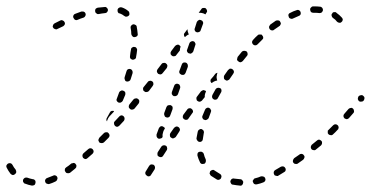

<svg xmlns="http://www.w3.org/2000/svg" viewBox="-21 -572 1161 601"><path d="M737 7Q740 4 740 0Q741 -2 740 -4Q739 -6 738 -7Q737 -9 735 -10Q733 -11 731 -11Q721 -12 712 -13Q710 -14 708 -13Q706 -13 705 -12Q703 -11 702 -9Q701 -7 700 -5Q700 -1 702 2Q704 6 708 6Q719 8 730 9Q734 10 737 7ZM87 7Q90 4 90 0Q91 -2 90 -4Q90 -6 89 -7Q87 -9 86 -10Q84 -11 82 -11Q72 -13 64 -16Q60 -17 56 -15Q53 -13 51 -9Q51 -7 51 -5Q51 -3 52 -2Q53 0 54 1Q56 3 58 3Q68 7 79 9Q83 9 87 7ZM809 -6Q811 -10 809 -14Q809 -16 807 -17Q806 -19 804 -19Q802 -20 800 -20Q798 -20 796 -20Q787 -16 778 -14Q776 -14 774 -12Q773 -11 772 -9Q771 -8 770 -6Q770 -4 771 -2Q772 2 775 4Q779 6 783 5Q793 3 803 -1Q807 -2 809 -6ZM158 -10Q160 -14 158 -18Q157 -20 156 -21Q154 -22 152 -23Q150 -24 148 -23Q146 -23 145 -22Q135 -18 127 -15Q123 -14 121 -10Q119 -6 121 -2Q122 2 126 3Q130 5 133 4Q143 1 153 -4Q157 -6 158 -10ZM662 -9Q664 -9 666 -10Q667 -10 669 -12Q671 -13 671 -15Q673 -18 672 -22Q671 -26 667 -28Q659 -33 651 -38Q648 -41 644 -40Q640 -39 637 -36Q636 -34 636 -32Q635 -31 635 -29Q636 -27 637 -25Q638 -23 639 -22Q648 -16 658 -10Q660 -9 662 -9ZM464 -50Q463 -54 460 -56Q458 -57 456 -57Q454 -58 452 -57Q450 -57 449 -56Q447 -54 446 -53L435 -35Q433 -32 434 -28Q435 -24 439 -22Q440 -21 442 -20Q444 -20 446 -20Q448 -21 450 -22Q451 -23 452 -25L463 -42Q465 -46 464 -50ZM871 -35Q873 -37 873 -39Q874 -41 873 -43Q873 -45 872 -46Q870 -50 866 -51Q862 -52 858 -50Q849 -45 841 -40Q837 -38 836 -34Q835 -30 837 -26Q838 -25 839 -23Q841 -22 843 -22Q845 -21 847 -21Q849 -21 850 -22Q859 -27 868 -33Q870 -34 871 -35ZM19 -24Q23 -24 26 -27Q29 -29 30 -33Q30 -37 28 -41Q22 -48 18 -56Q16 -60 12 -61Q8 -62 4 -60Q1 -58 -1 -54Q-2 -51 0 -47Q5 -37 12 -28Q15 -25 19 -24ZM218 -51Q219 -55 216 -58Q215 -60 213 -61Q211 -62 209 -62Q208 -62 206 -61Q204 -61 202 -60Q194 -53 186 -48Q185 -47 183 -45Q182 -43 182 -41Q182 -39 182 -37Q183 -35 184 -34Q186 -30 190 -30Q194 -29 198 -31Q206 -37 214 -44Q218 -47 218 -51ZM932 -79Q933 -83 930 -86Q929 -88 927 -89Q926 -90 924 -90Q922 -91 920 -90Q918 -90 916 -88Q908 -82 900 -77Q897 -74 896 -70Q895 -66 897 -63Q899 -61 900 -60Q902 -59 904 -59Q906 -58 908 -59Q910 -59 911 -60Q920 -66 928 -72Q931 -75 932 -79ZM607 -61Q608 -60 610 -59Q612 -58 614 -59Q616 -59 618 -59Q622 -61 623 -65Q624 -69 623 -73Q619 -81 617 -90Q616 -94 612 -96Q609 -98 605 -97Q603 -97 601 -96Q599 -95 598 -93Q597 -91 597 -89Q597 -87 597 -85Q600 -74 605 -64Q605 -63 607 -61ZM271 -94Q272 -96 272 -98Q272 -100 271 -102Q270 -104 269 -105Q266 -108 262 -108Q258 -108 255 -105Q247 -98 240 -92Q237 -89 237 -85Q237 -81 239 -78Q242 -75 246 -74Q250 -74 253 -77Q261 -84 269 -91Q270 -92 271 -94ZM502 -105Q503 -107 502 -109Q502 -111 501 -113Q500 -115 498 -116Q494 -118 490 -117Q486 -116 484 -113L473 -96Q472 -94 472 -92Q471 -90 472 -88Q472 -86 473 -84Q474 -83 476 -82Q479 -80 483 -80Q488 -81 490 -85L501 -102Q502 -103 502 -105ZM986 -120Q987 -122 987 -124Q987 -126 987 -128Q986 -130 985 -131Q982 -134 978 -135Q974 -135 971 -132Q963 -126 955 -119Q954 -118 953 -116Q952 -114 952 -112Q952 -110 952 -109Q953 -107 954 -105Q957 -102 961 -102Q965 -101 968 -104Q976 -110 984 -117Q985 -118 986 -120ZM322 -149Q321 -153 318 -156Q317 -157 315 -158Q313 -158 311 -158Q309 -158 307 -157Q306 -157 304 -155Q297 -148 290 -141Q289 -139 288 -137Q287 -135 287 -133Q287 -131 288 -130Q289 -128 290 -126Q293 -124 298 -124Q302 -124 305 -127Q312 -134 319 -141Q322 -144 322 -149ZM595 -135Q595 -133 597 -132Q598 -130 600 -129Q601 -128 603 -128Q607 -127 611 -130Q614 -133 614 -137Q615 -146 617 -156Q618 -158 617 -160Q617 -162 616 -163Q615 -165 613 -166Q612 -167 610 -168Q606 -169 602 -166Q599 -164 598 -160Q596 -149 594 -139Q594 -137 595 -135ZM483 -139Q479 -137 475 -138Q474 -139 472 -140Q471 -141 470 -143Q469 -145 469 -147Q469 -149 469 -151L476 -170Q478 -174 481 -176Q485 -178 489 -176Q491 -175 492 -174Q494 -173 495 -171Q495 -171 495 -170Q495 -170 495 -170L494 -168Q490 -162 489 -156Q487 -150 488 -144Q487 -140 483 -139ZM542 -168Q541 -172 538 -174Q536 -175 534 -176Q532 -176 530 -176Q528 -175 527 -174Q525 -173 524 -172L512 -155Q510 -151 511 -147Q511 -143 515 -141Q516 -140 518 -139Q520 -139 522 -139Q524 -140 526 -141Q528 -142 529 -143L540 -160Q543 -164 542 -168ZM1038 -169Q1039 -171 1039 -173Q1039 -175 1038 -177Q1038 -178 1036 -180Q1033 -183 1029 -183Q1025 -183 1022 -180Q1015 -173 1008 -166Q1006 -164 1005 -163Q1005 -161 1005 -159Q1005 -157 1005 -155Q1006 -153 1007 -152Q1010 -149 1014 -149Q1018 -148 1021 -151Q1029 -158 1036 -166Q1038 -167 1038 -169ZM369 -201Q369 -205 366 -208Q363 -211 359 -211Q354 -210 352 -207L338 -192Q335 -189 336 -185Q336 -181 339 -178Q342 -175 346 -175Q350 -176 353 -179L367 -194Q369 -197 369 -201ZM323 -220Q324 -221 325 -223Q327 -224 329 -225Q331 -225 333 -225Q335 -225 336 -224Q336 -223 335 -222L321 -207Q317 -202 315 -196Q314 -194 314 -192Q312 -194 312 -197Q312 -200 313 -202Q318 -211 323 -220ZM612 -206Q612 -204 613 -202Q614 -200 615 -199Q617 -197 619 -197Q622 -195 626 -197Q630 -199 632 -202Q635 -211 639 -221Q641 -225 639 -228Q638 -232 634 -234Q632 -235 630 -235Q628 -235 626 -234Q625 -233 623 -232Q622 -231 621 -229Q617 -219 613 -210Q612 -208 612 -206ZM583 -225Q582 -229 579 -231Q577 -233 575 -233Q574 -234 572 -233Q570 -233 568 -232Q566 -231 565 -229L553 -213Q551 -210 551 -205Q552 -201 555 -199Q557 -198 559 -197Q561 -197 563 -197Q565 -197 566 -198Q568 -199 569 -201L581 -218Q584 -221 583 -225ZM1087 -225Q1087 -229 1084 -232Q1083 -233 1081 -234Q1079 -235 1077 -234Q1075 -234 1073 -233Q1071 -232 1070 -231Q1063 -223 1057 -216Q1054 -213 1054 -209Q1054 -205 1057 -202Q1059 -200 1061 -200Q1062 -199 1064 -199Q1066 -199 1068 -200Q1070 -201 1071 -202Q1078 -210 1085 -218Q1088 -221 1087 -225ZM494 -210Q495 -206 499 -205Q501 -204 503 -204Q505 -204 507 -205Q509 -206 510 -207Q511 -209 512 -211L519 -230Q520 -234 519 -238Q517 -241 513 -243Q511 -243 509 -243Q507 -243 505 -242Q503 -242 502 -240Q501 -239 500 -237L493 -218Q492 -214 494 -210ZM415 -255Q415 -260 411 -262Q408 -265 404 -264Q400 -264 397 -261L384 -245Q382 -242 382 -238Q382 -234 386 -231Q387 -230 389 -229Q391 -229 393 -229Q395 -229 397 -230Q398 -231 400 -232L413 -248Q415 -251 415 -255ZM344 -257Q346 -253 350 -251Q354 -250 357 -251Q361 -253 363 -256Q367 -266 371 -275Q372 -279 371 -283Q369 -287 365 -288Q361 -290 358 -288Q354 -287 352 -283Q349 -274 345 -264Q343 -261 344 -257ZM1120 -266Q1119 -270 1116 -272Q1113 -275 1109 -274Q1105 -274 1102 -271L1101 -270Q1099 -266 1099 -262Q1100 -258 1103 -255Q1107 -253 1111 -254Q1115 -254 1117 -257L1118 -258Q1120 -262 1120 -266ZM608 -255Q607 -254 605 -254Q603 -253 601 -254Q599 -255 597 -256Q594 -258 594 -262Q593 -267 596 -270L608 -286Q609 -287 611 -288Q613 -289 615 -290Q617 -290 619 -289Q621 -289 622 -288Q623 -287 623 -287Q624 -286 624 -286Q621 -280 620 -274Q620 -271 620 -268L611 -257Q610 -256 608 -255ZM643 -267Q644 -263 648 -261Q649 -260 651 -260Q653 -260 655 -260Q657 -261 659 -262Q660 -263 661 -265Q666 -274 671 -283Q672 -284 672 -286Q673 -288 672 -290Q672 -292 671 -294Q669 -295 668 -296Q664 -298 660 -297Q656 -296 654 -293Q649 -284 644 -275Q642 -271 643 -267ZM517 -277Q519 -273 523 -271Q525 -271 527 -271Q529 -271 531 -272Q533 -273 534 -274Q535 -276 536 -277L543 -297Q544 -300 542 -304Q541 -308 537 -309Q535 -310 533 -310Q531 -310 529 -309Q527 -308 526 -307Q525 -305 524 -303L517 -284Q516 -280 517 -277ZM459 -311Q459 -315 456 -317Q452 -320 448 -319Q444 -319 442 -316L429 -300Q426 -297 427 -292Q427 -288 431 -286Q434 -283 438 -284Q442 -284 445 -287L457 -303Q460 -307 459 -311ZM638 -322Q639 -324 640 -325L647 -333L653 -341Q655 -342 656 -343Q658 -344 660 -344Q658 -341 658 -337Q656 -331 658 -324Q658 -322 659 -320Q657 -320 654 -319Q648 -317 643 -313Q642 -312 641 -312Q640 -313 639 -315Q638 -316 638 -318Q638 -320 638 -322ZM370 -322Q371 -318 375 -317Q379 -316 383 -318Q387 -320 388 -324Q391 -334 394 -343Q395 -347 393 -351Q391 -355 387 -356Q383 -357 379 -355Q376 -353 375 -349Q372 -339 369 -330Q368 -326 370 -322ZM680 -328Q680 -324 684 -322Q686 -321 687 -320Q689 -320 691 -320Q693 -321 695 -322Q697 -323 698 -325Q703 -333 709 -341Q712 -345 711 -349Q710 -353 707 -355Q705 -356 703 -357Q701 -357 699 -357Q697 -357 696 -355Q694 -354 693 -353Q687 -344 681 -336Q679 -332 680 -328ZM540 -347Q540 -345 541 -343Q542 -341 544 -340Q545 -339 547 -338Q551 -337 555 -338Q558 -340 560 -344L567 -363Q567 -365 567 -367Q567 -369 566 -371Q565 -373 564 -374Q562 -375 561 -376Q557 -377 553 -376Q549 -374 548 -370L541 -351Q540 -349 540 -347ZM503 -367Q502 -371 499 -373Q496 -376 491 -375Q487 -375 485 -372L472 -355Q470 -352 470 -348Q471 -344 474 -341Q478 -339 482 -339Q486 -340 488 -343L501 -359Q503 -363 503 -367ZM722 -390Q721 -388 721 -386Q721 -384 722 -383Q723 -381 725 -380Q728 -377 732 -377Q736 -378 739 -381Q745 -389 752 -397Q753 -398 754 -400Q754 -402 754 -404Q754 -406 753 -408Q752 -409 751 -411Q747 -413 743 -413Q739 -413 736 -410Q730 -402 723 -394Q722 -392 722 -390ZM387 -389Q390 -386 394 -385Q398 -385 401 -387Q405 -389 405 -394Q407 -404 408 -414Q409 -418 406 -422Q404 -425 400 -425Q396 -426 392 -423Q389 -421 389 -417Q387 -407 386 -397Q385 -393 387 -389ZM524 -396Q520 -395 517 -398Q515 -399 514 -401Q513 -402 513 -404Q513 -406 513 -408Q514 -410 515 -412L527 -428Q530 -431 534 -432Q538 -433 541 -430Q542 -429 543 -428Q544 -428 544 -426V-425Q542 -420 542 -414L531 -400Q529 -396 524 -396ZM564 -413Q564 -412 565 -410Q566 -408 567 -407Q569 -405 571 -405Q575 -403 578 -405Q582 -407 584 -411L590 -430Q591 -432 591 -434Q591 -436 590 -437Q589 -439 588 -441Q586 -442 584 -443Q581 -444 577 -442Q573 -440 572 -437L565 -417Q564 -415 564 -413ZM769 -444Q768 -442 768 -440Q768 -438 769 -436Q770 -435 771 -433Q774 -430 778 -430Q782 -430 785 -433Q792 -440 799 -447Q803 -450 803 -454Q803 -458 800 -461Q799 -463 797 -464Q795 -464 793 -464Q791 -464 789 -464Q787 -463 786 -462Q778 -455 771 -447Q770 -446 769 -444ZM394 -458Q397 -455 401 -456Q405 -456 408 -459Q411 -462 410 -466Q409 -478 407 -488Q407 -492 403 -494Q400 -496 396 -496Q392 -495 389 -491Q387 -488 388 -484Q390 -475 390 -465Q391 -461 394 -458ZM557 -469 566 -481Q565 -480 566 -479Q566 -473 569 -467Q569 -465 570 -464Q569 -463 567 -463Q562 -460 558 -456Q555 -458 555 -462Q554 -466 557 -469ZM588 -480Q588 -478 589 -476Q590 -474 591 -473Q593 -472 595 -471Q599 -470 602 -472Q606 -473 607 -477L614 -496Q615 -498 615 -500Q615 -502 614 -504Q613 -506 612 -507Q610 -508 608 -509Q604 -511 601 -509Q597 -507 595 -503L589 -484Q588 -482 588 -480ZM823 -492Q822 -490 821 -488Q821 -486 822 -484Q822 -482 823 -481Q826 -477 830 -477Q834 -476 837 -479Q845 -485 853 -490Q855 -491 856 -493Q857 -495 858 -497Q858 -499 858 -500Q857 -502 856 -504Q854 -508 850 -508Q846 -509 842 -507Q834 -501 825 -495Q824 -494 823 -492ZM182 -496Q183 -500 181 -503Q179 -507 175 -508Q172 -510 168 -508L150 -499Q146 -497 145 -493Q143 -489 145 -486Q147 -482 151 -481Q155 -479 158 -481L177 -490Q180 -492 182 -496ZM1029 -534Q1027 -534 1025 -534Q1023 -534 1021 -533Q1020 -532 1019 -530Q1016 -527 1017 -523Q1018 -518 1021 -516Q1029 -511 1034 -504Q1035 -503 1037 -502Q1039 -501 1041 -501Q1043 -500 1045 -501Q1046 -502 1048 -503Q1051 -505 1052 -510Q1052 -514 1049 -517Q1042 -525 1032 -532Q1031 -534 1029 -534ZM246 -522Q248 -525 247 -529Q246 -531 245 -533Q244 -534 242 -535Q240 -536 238 -536Q236 -536 234 -536Q225 -533 215 -529Q213 -528 211 -527Q210 -525 209 -524Q208 -522 208 -520Q208 -518 209 -516Q210 -514 211 -513Q212 -511 214 -510Q216 -509 218 -509Q220 -509 222 -510Q231 -514 241 -517Q244 -518 246 -522ZM882 -527Q881 -523 883 -519Q884 -515 888 -514Q892 -512 896 -514Q905 -518 914 -522Q918 -523 920 -527Q921 -530 920 -534Q919 -538 915 -540Q911 -542 907 -540Q897 -537 888 -532Q884 -531 882 -527ZM372 -520Q373 -519 375 -520Q377 -520 379 -521Q381 -522 382 -523Q385 -526 384 -530Q384 -535 381 -537Q372 -545 360 -549Q356 -550 352 -548Q348 -546 347 -542Q347 -540 347 -538Q347 -536 348 -534Q349 -533 350 -531Q352 -530 354 -530Q362 -527 368 -522Q370 -521 372 -520ZM615 -547Q619 -548 623 -546Q626 -543 627 -539Q628 -535 625 -532L622 -527Q619 -529 616 -530Q610 -532 604 -532Q602 -532 601 -532L609 -543Q611 -547 615 -547ZM314 -534Q317 -537 317 -541Q316 -546 313 -548Q310 -551 306 -550Q295 -549 285 -548Q281 -547 278 -544Q276 -540 277 -536Q277 -534 278 -533Q279 -531 281 -530Q282 -529 284 -528Q286 -528 288 -528Q298 -530 308 -531Q312 -531 314 -534ZM959 -552Q955 -552 952 -548Q949 -545 950 -541Q950 -537 953 -534Q956 -532 960 -532Q963 -532 965 -532Q972 -532 979 -531Q983 -531 986 -533Q989 -536 990 -540Q990 -544 988 -547Q985 -551 981 -551Q973 -552 965 -552Q962 -552 959 -552Z"/></svg>

Font: FRB American Cursive Dashed Light
Style: Italic
Weight: 300
Italic angle: -25°
Version: Version 2.0;Modular Font Editor K font №1